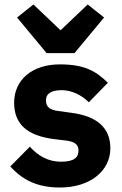

<svg xmlns="http://www.w3.org/2000/svg" viewBox="-20 -824 544 856"><path d="M312 -587 444 -746 371 -804 250 -689 129 -804 56 -746 188 -587ZM247 12C382 12 472 -62 472 -163C472 -254 413 -306 299 -321L240 -329C197 -335 185 -350 185 -378C185 -404 205 -422 255 -422C299 -422 343 -401 376 -368L461 -455C408 -507 357 -537 247 -537C122 -537 43 -467 43 -366C43 -271 101 -219 220 -204L277 -197C314 -192 330 -179 330 -153C330 -122 310 -103 252 -103C195 -103 150 -129 113 -170L26 -82C80 -22 146 12 247 12Z"/></svg>

Font: IBM Plex Thai Looped
Style: Bold
Weight: 700
Designer: Mike Abbink, Paul van der Laan, Pieter van Rosmalen, Ben Mitchell, Mark Frömberg
Foundry: Bold Monday
Version: Version 1.0